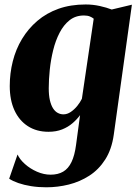

<svg xmlns="http://www.w3.org/2000/svg" viewBox="-20 -564 606 837"><path d="M476 23Q467 87 438.8 131.2Q410.5 175.5 369.2 202Q328 228.5 279.8 240.5Q231.5 252.5 182 252.5Q146.5 252.5 115.5 247.5Q84.5 242.5 60 234Q35.5 225.5 20 215L56.5 109.5Q66 131 88.8 151.2Q111.5 171.5 141.2 184.5Q171 197.5 200.5 197.5Q233 197.5 255.5 184.2Q278 171 291.8 142.2Q305.5 113.5 311.5 68L329 -62Q315.5 -43.5 296 -26.8Q276.5 -10 250.8 0.2Q225 10.5 191.5 10.5Q139.5 10.5 101.5 -14Q63.5 -38.5 43 -83.2Q22.5 -128 22.5 -189Q22.5 -244.5 35.8 -297Q49 -349.5 76 -394.2Q103 -439 142.8 -473Q182.5 -507 235.2 -525.8Q288 -544.5 353.5 -544.5Q385 -544.5 415.2 -537.8Q445.5 -531 467 -522.5L555 -543.5ZM388.5 -482.5Q382 -488 371.8 -492.2Q361.5 -496.5 346 -496.5Q309.5 -496.5 283.5 -476Q257.5 -455.5 239.8 -421.2Q222 -387 211.8 -345.2Q201.5 -303.5 197 -260.2Q192.5 -217 192.5 -179Q192.5 -148.5 197.5 -127Q202.5 -105.5 211.2 -91.8Q220 -78 231.8 -71.8Q243.5 -65.5 256.5 -65.5Q273 -65.5 288.5 -76Q304 -86.5 316.8 -102.2Q329.5 -118 337 -133.5Z"/></svg>

Font: Merriweather 72pt Black
Style: Italic
Weight: 900
Italic angle: -7.8°
Version: Version 2.101